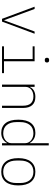

<svg xmlns="http://www.w3.org/2000/svg" viewBox="1101 -1887 798 3040"><g transform="rotate(90 1500.0 -367.0)"><path d="M278 0 86 -516H122L299 -34H302L479 -516H514L322 0Z M932 -677Q912 -677 903.5 -685.5Q895 -694 895 -707V-716Q895 -729 903.5 -737.5Q912 -746 932 -746Q952 -746 960.5 -737.5Q969 -729 969 -716V-707Q969 -694 960.5 -685.5Q952 -677 932 -677ZM714 -31H915V-485H714V-516H950V-31H1138V0H714Z M1320 0V-516H1355V-440H1358Q1365 -457 1377.5 -473Q1390 -489 1409 -501Q1428 -513 1454 -520.5Q1480 -528 1514 -528Q1599 -528 1644 -478.5Q1689 -429 1689 -335V0H1654V-329Q1654 -417 1616 -457Q1578 -497 1506 -497Q1477 -497 1449.5 -489Q1422 -481 1401 -465Q1380 -449 1367.5 -425Q1355 -401 1355 -369V0Z M2247 -79H2244Q2226 -43 2186 -15.5Q2146 12 2083 12Q1985 12 1930 -56Q1875 -124 1875 -258Q1875 -392 1930 -460Q1985 -528 2083 -528Q2146 -528 2186 -500.5Q2226 -473 2244 -437H2247V-740H2282V0H2247ZM2091 -19Q2122 -19 2150 -28Q2178 -37 2199.5 -54Q2221 -71 2234 -95Q2247 -119 2247 -148V-368Q2247 -397 2234 -421Q2221 -445 2199.5 -462Q2178 -479 2150 -488Q2122 -497 2091 -497Q2005 -497 1959 -440.5Q1913 -384 1913 -287V-229Q1913 -132 1959 -75.5Q2005 -19 2091 -19Z M2700 12Q2598 12 2541 -57Q2484 -126 2484 -258Q2484 -390 2541 -459Q2598 -528 2700 -528Q2802 -528 2859 -459Q2916 -390 2916 -258Q2916 -126 2859 -57Q2802 12 2700 12ZM2700 -19Q2785 -19 2831.5 -75Q2878 -131 2878 -231V-285Q2878 -385 2831.5 -441Q2785 -497 2700 -497Q2615 -497 2568.5 -441Q2522 -385 2522 -285V-231Q2522 -131 2568.5 -75Q2615 -19 2700 -19Z"/></g></svg>

Font: IBM Plex Mono ExtraLight
Style: Regular
Weight: 200
Monospace: yes
Designer: Mike Abbink, Paul van der Laan, Pieter van Rosmalen
Foundry: Bold Monday
Version: Version 2.3